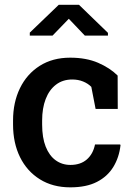

<svg xmlns="http://www.w3.org/2000/svg" viewBox="-20 -782 565 812"><path d="M277.3 10.3Q203.1 10.3 148.7 -23.7Q94.2 -57.6 64.7 -117.4Q35.2 -177.2 35.2 -255.4V-272.5Q35.2 -349.1 64.5 -409.2Q93.8 -469.2 148.2 -503.7Q202.6 -538.1 276.9 -538.1Q344.7 -538.1 395 -516.4Q445.3 -494.6 477.5 -462.4L478 -321.3H384.3L366.2 -414.6Q352.5 -428.7 331.5 -437.3Q310.5 -445.8 285.6 -445.8Q245.1 -445.8 216.6 -423.8Q188 -401.9 173.1 -363Q158.2 -324.2 158.2 -272.5V-255.4Q158.2 -199.7 173.3 -161.6Q188.5 -123.5 215.6 -104Q242.7 -84.5 277.8 -84.5Q320.3 -84.5 346.9 -107.4Q373.5 -130.4 381.8 -170.9H488.3L489.7 -168Q483.9 -116.2 459.2 -75.9Q434.6 -35.6 389.9 -12.7Q345.2 10.3 277.3 10.3ZM106 -631.3V-644L228.5 -761.7H314L436.5 -643.1V-631.3H338.9L271 -702.6L202.1 -631.3Z"/></svg>

Font: Roboto Slab LO Medium
Style: Regular
Weight: 500
Designer: Google
Version: Version 2.000